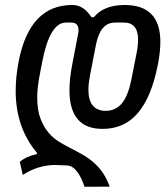

<svg xmlns="http://www.w3.org/2000/svg" viewBox="-20 -525 649 753"><path d="M311.5 207.5Q283.7 126 243.7 124Q223.1 123 211.9 122.6Q200.7 122.1 194.8 122.1Q165.5 122.1 133.1 131.3Q100.6 140.6 69.3 161.1L57.6 109.9Q82 88.4 124 79.6L125 74.2Q41.5 -24.4 41.5 -168.9Q41.5 -223.1 53.2 -284.2Q96.2 -505.4 263.2 -505.4H264.2Q308.1 -505.4 338.4 -457.5H348.1Q387.2 -505.4 469.2 -505.4Q608.9 -505.4 608.9 -360.8Q608.9 -340.8 606.4 -318.8Q604 -296.9 600.1 -276.4L598.1 -266.6Q573.2 -143.1 520.3 -81.3Q467.3 -19.5 382.3 -19.5Q252.4 -19.5 252.4 -170.9Q252.4 -217.3 264.2 -276.9L286.1 -391.1Q288.1 -398.9 288.1 -406.7Q288.1 -436.5 259.3 -436.5H238.3Q175.3 -436.5 145.5 -282.2L135.3 -229Q126 -181.2 126 -142.6Q126 -93.3 138.7 -60.1Q151.4 -26.9 170.4 -4.6Q189.5 17.6 211.7 31Q233.9 44.4 252.4 53.7Q280.3 67.9 303.7 81.3Q327.1 94.7 346.7 111.6Q366.2 128.4 382.1 151.1Q397.9 173.8 410.2 207ZM394.5 -90.3Q433.6 -90.3 458.3 -120.1Q482.9 -149.9 495.6 -215.3L516.1 -318.8Q518.6 -330.1 520 -344Q521.5 -357.9 521.5 -369.6Q521.5 -436.5 465.8 -436.5H431.2Q401.4 -436.5 382.8 -414.1Q364.3 -391.6 356 -347.7L332.5 -227.1Q326.7 -196.3 326.7 -172.9Q326.7 -131.3 344.2 -110.8Q361.8 -90.3 394.5 -90.3Z"/></svg>

Font: Hack
Style: Italic
Weight: 400
Italic angle: -11°
Monospace: yes
Designer: Christopher Simpkins
Foundry: Christopher Simpkins
Version: Version 2.019; ttfautohint (v1.4.1) -l 4 -r 80 -G 350 -x 0 -